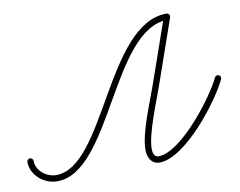

<svg xmlns="http://www.w3.org/2000/svg" viewBox="-78 -628 912 730"><g transform="rotate(-10 378.5 -263.0)"><path d="M0 -89C-6.6 -89 -12 -83.6 -12 -77C-12 -24.9 37.6 15 87.9 15C298.1 15 390.8 -517 606.7 -517C613.3 -517 618.7 -522.3 618.7 -529C618.7 -535.6 613.3 -541 606.7 -541C606.7 -541 606.7 -541 606.7 -541C373.4 -541 277.9 -9 87.9 -9C50.9 -9 12 -38.2 12 -77C12 -83.6 6.6 -89 0 -89ZM595.3 -532.9C595.3 -532.9 595.3 -532.9 595.3 -532.9C566 -448.9 536.7 -364.9 507.4 -281C485.8 -219 438 -110.1 438 -44.6C438 -16.1 450.5 12.3 483.1 12.3C582.9 12.3 730.8 -179.9 767.9 -259.4C770.7 -265.4 768.1 -272.6 762.1 -275.4C756.1 -278.2 748.9 -275.6 746.1 -269.6C713.6 -199.8 570.8 -11.7 483.1 -11.7C465.1 -11.7 462 -30.1 462 -44.6C462 -101.5 510.9 -218.2 530.1 -273C559.4 -357 588.7 -441 618 -525C620.2 -531.3 616.9 -538.1 610.6 -540.3C604.3 -542.5 597.5 -539.2 595.3 -532.9Z"/></g></svg>

Font: FRB American Cursive Guidelines Light
Style: Italic
Weight: 300
Italic angle: -25°
Version: Version 2.0;Modular Font Editor K font №1